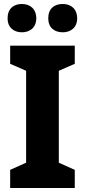

<svg xmlns="http://www.w3.org/2000/svg" viewBox="-20 -943 426 963"><path d="M18 -851C18 -805 49 -781 90 -781C130 -781 162 -805 162 -851C162 -899 130 -923 90 -923C49 -923 18 -900 18 -851ZM222 -851C222 -805 252 -781 295 -781C335 -781 367 -805 367 -851C367 -899 335 -923 295 -923C252 -923 222 -900 222 -851ZM355 0V-91L275 -127V-588L355 -623V-714H31V-623L111 -588V-127L31 -91V0Z"/></svg>

Font: Noto Sans Myanmar SemiCondensed ExtraBold
Style: Regular
Weight: 800
Width: 4
Designer: Monotype Design Team
Foundry: Monotype Imaging Inc.
Version: Version 2.107